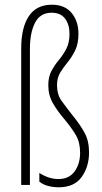

<svg xmlns="http://www.w3.org/2000/svg" viewBox="-20 -785 432 815"><path d="M313 -642Q313 -600 299.5 -572Q286 -544 268 -522Q250 -500 236 -477.5Q222 -455 222 -424Q222 -384 241 -357.5Q260 -331 286 -298Q321 -255 339.5 -220.5Q358 -186 358 -138Q358 -77 326.5 -33.5Q295 10 229 10Q207 10 185 4.5Q163 -1 147 -14V-51Q187 -25 228 -25Q273 -25 296.5 -57Q320 -89 320 -137Q320 -181 302 -211.5Q284 -242 255 -277Q224 -313 204.5 -347Q185 -381 185 -423Q185 -459 198.5 -484Q212 -509 230 -530.5Q248 -552 261.5 -578Q275 -604 275 -642Q275 -680 256.5 -705.5Q238 -731 199 -731Q151 -731 129 -689Q107 -647 107 -577V0H70V-579Q70 -668 102.5 -716.5Q135 -765 200 -765Q255 -765 284 -730Q313 -695 313 -642Z"/></svg>

Font: Noto Sans Arabic UI XCn XLt
Style: Regular
Weight: 200
Width: 2
Designer: Monotype Design Team, Nadine Chahine and Nizar Qandah
Foundry: Monotype Imaging Inc.
Version: Version 2.010; ttfautohint (v1.8.4.7-5d5b)